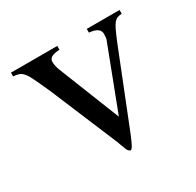

<svg xmlns="http://www.w3.org/2000/svg" viewBox="-119 -634 797 782"><g transform="rotate(-30 279.0 -243.0)"><path d="M531.2 -484.4Q518.6 -483.4 510.3 -480.5Q502 -477.5 494.6 -468.8Q487.3 -460 479 -442.9Q470.7 -425.8 459 -397.5L316.4 -39.1Q303.7 -8.8 296.9 3.4Q290 15.6 285.2 15.6Q280.3 15.6 274.9 9.3Q269.5 2.9 264.6 -13.7Q262.7 -17.6 260.7 -22.9Q258.8 -28.3 255.9 -37.1L122.1 -356.4Q102.5 -399.4 90.8 -424.8Q79.1 -450.2 68.8 -462.9Q58.6 -475.6 47.9 -479.5Q37.1 -483.4 20.5 -484.4V-502H238.3V-484.4Q210.9 -482.4 199.7 -475.6Q188.5 -468.8 188.5 -455.1Q188.5 -446.3 190.9 -435.1Q193.4 -423.8 198.2 -412.1L311.5 -127L421.9 -416Q425.8 -423.8 426.8 -432.6Q427.7 -441.4 427.7 -449.2Q427.7 -480.5 377 -484.4V-502H531.2Z"/></g></svg>

Font: Jomolhari
Style: Regular
Weight: 400
Designer: Christopher J. Fynn
Foundry: Christopher  J.  Fynn (Karma Drubgy¸ Tenzin).
Version: Version 1.000